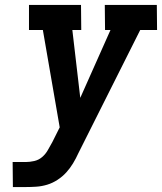

<svg xmlns="http://www.w3.org/2000/svg" viewBox="-20 -755 654 775"><path d="M84 0H32L31 -101H84Q100 -101 118 -105Q136 -109 150 -121Q164 -133 173 -149Q182 -165 191 -181L221 -241L153 -634H97V-735H307L308 -634H272L304 -360L426 -634H404L403 -735H613L614 -634H546L296 -136Q287 -116 275 -96Q263 -76 247.5 -59Q232 -42 212 -29Q192 -16 170.5 -9.5Q149 -3 127.5 -1.5Q106 0 84 0Z"/></svg>

Font: Iosevka HT Extended
Style: Bold Italic
Weight: 700
Width: 7
Italic angle: -9°
Monospace: yes
Designer: Belleve Invis
Foundry: Belleve Invis
Version: Version 32.3.0; ttfautohint (v1.8.4)